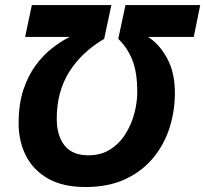

<svg xmlns="http://www.w3.org/2000/svg" viewBox="-20 -734 818 765"><path d="M320.8 11.2Q231 11.2 171.9 -22.2Q112.8 -55.7 83.5 -113.3Q54.2 -170.9 54.2 -243.2Q54.2 -319.3 73.2 -376.5Q92.3 -433.6 123 -474.9Q153.8 -516.1 189.5 -543.5Q225.1 -570.8 257.8 -586.9H80.1L106.9 -713.9H423.8L395 -579.1Q305.2 -526.4 255.6 -447.3Q206.1 -368.2 206.1 -261.2Q206.1 -193.4 237.3 -154.3Q268.6 -115.2 332 -115.2Q382.8 -115.2 419.7 -138.9Q456.5 -162.6 480.2 -200.7Q503.9 -238.8 515.4 -282.7Q526.9 -326.7 526.9 -367.2Q526.9 -445.8 507.3 -494.9Q487.8 -543.9 451.2 -579.1L480 -713.9H777.8L752 -586.9H569.8Q614.3 -559.1 645.5 -502.4Q676.8 -445.8 676.8 -362.8Q676.8 -291 655.3 -224.1Q633.8 -157.2 589.8 -104.2Q545.9 -51.3 479 -20Q412.1 11.2 320.8 11.2Z"/></svg>

Font: Open Sans
Style: Bold Italic
Weight: 700
Italic angle: -12°
Designer: Monotype Design Team
Foundry: Monotype Imaging Inc.
Version: Version 3.003; ttfautohint (v1.8.4)